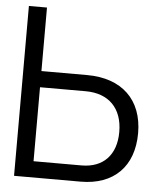

<svg xmlns="http://www.w3.org/2000/svg" viewBox="-52 -759 668 804"><g transform="rotate(5 282.5 -357.0)"><path d="M37 0H317C456 0 539 -83 539 -223C539 -363 452 -447 305 -447H113V-714H37ZM113 -68V-379H305C402 -379 460 -321 460 -221C460 -125 406 -68 315 -68Z"/></g></svg>

Font: Non Bureau Light
Style: Regular
Weight: 300
Designer: Jona Saucedo
Foundry: Non Foundry
Version: Version 1.000;FEAKit 1.0